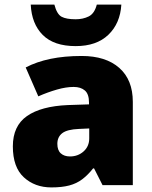

<svg xmlns="http://www.w3.org/2000/svg" viewBox="-20 -807 663 837"><path d="M336 -563Q441 -563 500 -511Q559 -459 559 -363V0H427L390 -73H386Q363 -44 338.5 -25.5Q314 -7 282 1.5Q250 10 204 10Q132 10 84 -34Q36 -78 36 -169Q36 -258 97.5 -301Q159 -344 276 -349L368 -352V-360Q368 -397 350 -412.5Q332 -428 301 -428Q268 -428 228 -416.5Q188 -405 147 -387L92 -513Q140 -538 200.5 -550.5Q261 -563 336 -563ZM325 -245Q273 -243 251.5 -226.5Q230 -210 230 -180Q230 -152 245 -138.5Q260 -125 285 -125Q320 -125 344.5 -147Q369 -169 369 -204V-247ZM509 -787Q504 -705 452.5 -655.5Q401 -606 310 -606Q215 -606 166.5 -654.5Q118 -703 114 -787H217Q228 -745 248.5 -734Q269 -723 310 -723Q342 -723 367 -735.5Q392 -748 402 -787Z"/></svg>

Font: Noto Sans Gujarati UI Black
Style: Regular
Weight: 900
Designer: Jelle Bosma - Monotype Design Team, Universal Thirst
Foundry: Monotype Imaging Inc.
Version: Version 2.106; ttfautohint (v1.8.4.7-5d5b)